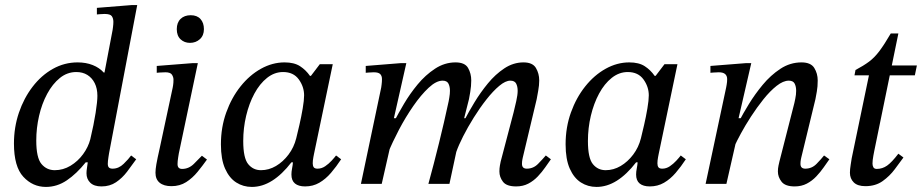

<svg xmlns="http://www.w3.org/2000/svg" viewBox="-20 -725 3635 757"><path d="M161 12Q109 12 72 -28Q35 -68 35 -159Q35 -223 54.5 -280.5Q74 -338 108.5 -383Q143 -428 188.5 -453.5Q234 -479 286 -479Q319 -479 345.5 -468.5Q372 -458 389 -439H392L424 -607Q424 -607 425.5 -618Q427 -629 427 -639Q427 -652 421 -661Q415 -670 392 -670Q383 -670 372.5 -669Q362 -668 362 -668V-694L499 -705H521L410 -121Q410 -121 407.5 -105Q405 -89 405 -79Q405 -69 409.5 -64.5Q414 -60 424 -60Q448 -60 467.5 -79Q487 -98 497 -112L517 -97Q500 -73 481 -48Q462 -23 437.5 -6.5Q413 10 380 10Q351 10 336 -4.5Q321 -19 321 -42Q321 -51 323 -63.5Q325 -76 326 -85H318Q282 -40 243.5 -14Q205 12 161 12ZM196 -54Q229 -54 258 -71.5Q287 -89 307.5 -117Q328 -145 336 -176Q350 -235 357 -280Q364 -325 364 -347Q364 -376 353.5 -397Q343 -418 324.5 -429.5Q306 -441 281 -441Q245 -441 216 -417.5Q187 -394 166 -355Q145 -316 134 -268Q123 -220 123 -171Q123 -103 143.5 -78.5Q164 -54 196 -54Z M656 9Q626 9 609.5 -4.5Q593 -18 593 -44Q593 -57 596.5 -77.5Q600 -98 610 -142L661 -380Q661 -380 662.5 -389Q664 -398 664 -411Q664 -421 658 -430.5Q652 -440 632 -440Q619 -440 608.5 -439Q598 -438 598 -438V-465L738 -476H760L685 -120Q685 -120 682.5 -104.5Q680 -89 680 -78Q680 -59 698 -59Q724 -59 744 -78.5Q764 -98 776 -111L796 -96Q779 -72 759 -47.5Q739 -23 714 -7Q689 9 656 9ZM729 -556Q707 -556 692 -570Q677 -584 677 -610Q677 -636 692 -650.5Q707 -665 732 -665Q757 -665 770.5 -650Q784 -635 784 -610Q784 -585 768 -570.5Q752 -556 729 -556Z M973 12Q939 12 911.5 -5.5Q884 -23 867.5 -60Q851 -97 851 -156Q851 -223 872 -281.5Q893 -340 928.5 -384.5Q964 -429 1009 -454Q1054 -479 1102 -479Q1140 -479 1163 -464Q1186 -449 1202 -426H1206L1241 -472H1292L1218 -118Q1218 -118 1215.5 -105Q1213 -92 1213 -81Q1213 -71 1217 -65.5Q1221 -60 1232 -60Q1248 -60 1262 -69.5Q1276 -79 1287.5 -91.5Q1299 -104 1305 -112L1325 -97Q1306 -68 1285 -43.5Q1264 -19 1239 -4.5Q1214 10 1183 10Q1157 10 1143 -1.5Q1129 -13 1129 -37Q1129 -48 1131.5 -60.5Q1134 -73 1135 -85H1129Q1092 -37 1053 -12.5Q1014 12 973 12ZM1009 -54Q1040 -54 1068 -70.5Q1096 -87 1117.5 -115.5Q1139 -144 1148 -180Q1153 -200 1160.5 -232.5Q1168 -265 1173.5 -297.5Q1179 -330 1179 -349Q1179 -383 1158 -412Q1137 -441 1096 -441Q1062 -441 1033 -418Q1004 -395 983 -356Q962 -317 950.5 -268.5Q939 -220 939 -169Q939 -102 958.5 -78Q978 -54 1009 -54Z M2015 10Q1977 10 1963 -8.5Q1949 -27 1949 -49Q1949 -61 1951 -72.5Q1953 -84 1954 -88L2005 -282Q2010 -302 2015.5 -326.5Q2021 -351 2021 -367Q2021 -384 2015 -395.5Q2009 -407 1992 -407Q1973 -407 1948.5 -386.5Q1924 -366 1898 -333Q1872 -300 1848 -261.5Q1824 -223 1806 -187.5Q1788 -152 1779 -126L1813 -255Q1828 -284 1851 -322Q1874 -360 1903.5 -396Q1933 -432 1968.5 -455.5Q2004 -479 2044 -479Q2080 -479 2093 -457Q2106 -435 2106 -408Q2106 -389 2102 -367Q2098 -345 2096 -334L2041 -103Q2041 -103 2039.5 -95.5Q2038 -88 2038 -79Q2038 -60 2057 -60Q2083 -60 2101.5 -79Q2120 -98 2132 -112L2152 -97Q2142 -83 2129.5 -65Q2117 -47 2100.5 -29.5Q2084 -12 2063 -1Q2042 10 2015 10ZM1485 0H1403L1483 -380Q1483 -380 1484.5 -391Q1486 -402 1486 -413Q1486 -426 1479 -433Q1472 -440 1454 -440Q1444 -440 1433 -439Q1422 -438 1422 -438V-465L1559 -476H1582L1533 -259H1544ZM1752 0H1669Q1680 -40 1690.5 -80.5Q1701 -121 1711 -161.5Q1721 -202 1730.5 -243Q1740 -284 1749 -326Q1749 -326 1751.5 -340.5Q1754 -355 1754 -367Q1754 -384 1748 -395.5Q1742 -407 1725 -407Q1700 -407 1670 -379Q1640 -351 1609.5 -307Q1579 -263 1553 -213.5Q1527 -164 1510 -122L1535 -248Q1550 -277 1573 -316Q1596 -355 1626.5 -392Q1657 -429 1695 -454Q1733 -479 1776 -479Q1813 -479 1825.5 -457Q1838 -435 1838 -408Q1838 -386 1834 -362Q1830 -338 1829 -334L1810 -259H1824L1779 -126Z M2332 12Q2298 12 2270.5 -5.5Q2243 -23 2226.5 -60Q2210 -97 2210 -156Q2210 -223 2231 -281.5Q2252 -340 2287.5 -384.5Q2323 -429 2368 -454Q2413 -479 2461 -479Q2499 -479 2522 -464Q2545 -449 2561 -426H2565L2600 -472H2651L2577 -118Q2577 -118 2574.5 -105Q2572 -92 2572 -81Q2572 -71 2576 -65.5Q2580 -60 2591 -60Q2607 -60 2621 -69.5Q2635 -79 2646.5 -91.5Q2658 -104 2664 -112L2684 -97Q2665 -68 2644 -43.5Q2623 -19 2598 -4.5Q2573 10 2542 10Q2516 10 2502 -1.5Q2488 -13 2488 -37Q2488 -48 2490.5 -60.5Q2493 -73 2494 -85H2488Q2451 -37 2412 -12.5Q2373 12 2332 12ZM2368 -54Q2399 -54 2427 -70.5Q2455 -87 2476.5 -115.5Q2498 -144 2507 -180Q2512 -200 2519.5 -232.5Q2527 -265 2532.5 -297.5Q2538 -330 2538 -349Q2538 -383 2517 -412Q2496 -441 2455 -441Q2421 -441 2392 -418Q2363 -395 2342 -356Q2321 -317 2309.5 -268.5Q2298 -220 2298 -169Q2298 -102 2317.5 -78Q2337 -54 2368 -54Z M3113 10Q3076 10 3061.5 -8.5Q3047 -27 3047 -49Q3047 -61 3049.5 -72.5Q3052 -84 3053 -88L3112 -319Q3112 -319 3115.5 -335.5Q3119 -352 3119 -367Q3119 -384 3113 -395.5Q3107 -407 3090 -407Q3068 -407 3042 -386.5Q3016 -366 2990 -333.5Q2964 -301 2941 -265.5Q2918 -230 2901 -198.5Q2884 -167 2876 -149L2895 -249Q2909 -276 2932.5 -314.5Q2956 -353 2987 -390.5Q3018 -428 3056.5 -453.5Q3095 -479 3140 -479Q3177 -479 3190.5 -457Q3204 -435 3204 -408Q3204 -383 3200.5 -364Q3197 -345 3195 -334L3139 -103Q3139 -103 3137.5 -95.5Q3136 -88 3136 -79Q3136 -60 3155 -60Q3181 -60 3199.5 -79Q3218 -98 3229 -112L3250 -97Q3240 -83 3227.5 -65Q3215 -47 3198.5 -29.5Q3182 -12 3161 -1Q3140 10 3113 10ZM2844 0H2762L2843 -380Q2843 -380 2845 -391Q2847 -402 2847 -413Q2847 -426 2839 -433Q2831 -440 2814 -440Q2804 -440 2792.5 -439Q2781 -438 2781 -438V-465L2920 -476H2942L2892 -259H2903Z M3392 9Q3361 9 3346 -6Q3331 -21 3331 -44Q3331 -57 3334 -75.5Q3337 -94 3338 -101L3406 -428H3349L3353 -449Q3385 -466 3406.5 -482Q3428 -498 3447.5 -524Q3467 -550 3492 -593H3522L3427 -130Q3427 -130 3423.5 -111.5Q3420 -93 3420 -80Q3420 -72 3423.5 -65.5Q3427 -59 3437 -59Q3459 -59 3477.5 -72Q3496 -85 3522 -119L3542 -104Q3528 -85 3508 -58Q3488 -31 3460 -11Q3432 9 3392 9ZM3587 -428H3476L3484 -467H3595Z"/></svg>

Font: STIX Two Text
Style: Italic
Weight: 400
Italic angle: -12°
Designer: Ross Mills, John Hudson & Paul Hanslow, Tiro Typeworks Ltd; with prior portions MicroPress Inc. and Coen Hoffman, Elsevi
Foundry: Tiro Typeworks Ltd
Version: Version 2.13 b171